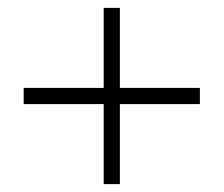

<svg xmlns="http://www.w3.org/2000/svg" viewBox="-20 -552 568 487"><path d="M284 -288V-85H243V-288H40V-329H243V-532H284V-329H487V-288Z"/></svg>

Font: Inknut
Style: Antiqua
Weight: 400
Designer: Claus Eggers Srensen
Foundry: Claus Eggers Srensen
Version: Version 1.000; ttfautohint (v1.2) -l 7 -r 28 -G 50 -x 13 -D 